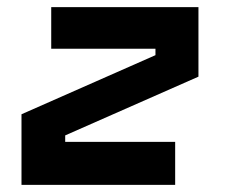

<svg xmlns="http://www.w3.org/2000/svg" viewBox="-20 -516 652 536"><path d="M469 -120V0H40V-197L414 -362V-380H123V-496H534V-302L162 -138V-120Z"/></svg>

Font: Space Mono
Style: Bold Italic
Weight: 700
Italic angle: -12°
Monospace: yes
Designer: Colophon Foundry / Benjamin Critton
Foundry: Colophon Foundry
Version: Version 1.000;PS 1.000;hotconv 1.0.81;makeotf.lib2.5.63406